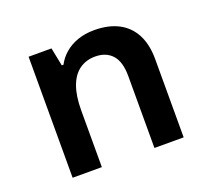

<svg xmlns="http://www.w3.org/2000/svg" viewBox="-94 -624 811 741"><g transform="rotate(-20 312.0 -253.5)"><path d="M86 0V-497H180L195 -422H202Q215 -447 237 -466Q259 -485 289.5 -496Q320 -507 359 -507Q416 -507 457 -486Q498 -465 520 -423.5Q542 -382 542 -321V0H422V-296Q422 -354 397 -382Q372 -410 327 -410Q290 -410 262.5 -390.5Q235 -371 220.5 -331.5Q206 -292 206 -233V0Z"/></g></svg>

Font: Noto Sans Armenian SemiBold
Style: Regular
Weight: 600
Designer: Monotype Design Team
Foundry: Monotype Imaging Inc.
Version: Version 2.007